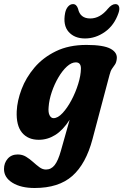

<svg xmlns="http://www.w3.org/2000/svg" viewBox="-66 -672 602 936"><path d="M385 6Q353 127 286.5 185.8Q220 244.5 103 244.5Q36 244.5 -5.2 219Q-46.5 193.5 -46.5 152Q-46.5 122.5 -28.5 101.8Q-10.5 81 20.5 81Q43 81 61 92Q79 103 95 117.5Q111 132 126.2 143.2Q141.5 154.5 158 154.5Q183.5 154.5 200.5 132.8Q217.5 111 231 62.5L273.5 -88Q240.5 -37 203 -13.8Q165.5 9.5 123 9.5Q70.5 9.5 41.5 -25.2Q12.5 -60 15.5 -130Q18 -181 39.2 -237.2Q60.5 -293.5 102 -342.5Q143.5 -391.5 206.5 -422.2Q269.5 -453 355.5 -453Q439 -453 473.5 -434Q508 -415 503 -383Q501 -367 494.5 -357.5Q488 -348 480.5 -337.5Q473 -327 468 -307ZM171 -150Q168.5 -123.5 175.8 -109.8Q183 -96 195 -96Q216 -96 239 -120.8Q262 -145.5 282.2 -183.5Q302.5 -221.5 315.2 -262.8Q328 -304 328.5 -337Q329 -368 303.5 -368Q282.5 -368 260.2 -347.8Q238 -327.5 218.8 -294.8Q199.5 -262 186.5 -223.8Q173.5 -185.5 171 -150ZM374 -582Q421.5 -582 460 -629.5Q479 -652 496.5 -652Q510 -652 514.2 -640Q518.5 -628 511.5 -608Q491 -548.5 445.5 -516.5Q400 -484.5 348.5 -484.5Q297 -484.5 268.5 -516.8Q240 -549 251.5 -609Q255.5 -628.5 266 -640.2Q276.5 -652 290 -652Q307 -652 314.5 -629.5Q324.5 -582 374 -582Z"/></svg>

Font: Fraunces 144pt SuperSoft
Style: Bold Italic
Weight: 700
Italic angle: -16°
Version: Version 1.000;[0bf87f6ff]